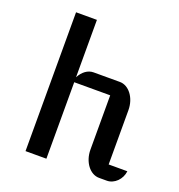

<svg xmlns="http://www.w3.org/2000/svg" viewBox="-138 -892 943 1009"><g transform="rotate(20 333.5 -388.0)"><path d="M115.7 0H232.4V-427.7H433.6V-124C433.6 -55.7 475.6 0 526.9 0H570.3C612.3 0 649.9 -37.6 654.8 -83.5H550.3V-387.2C550.3 -456.1 507.8 -511.2 457.5 -511.2H310.5C278.8 -511.2 250.5 -490.2 232.4 -455.6V-776.4H115.7Z"/></g></svg>

Font: Atomic Age
Style: Regular
Weight: 400
Designer: James Grieshaber
Foundry: James Grieshaber
Version: Version 1.002